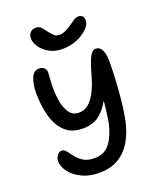

<svg xmlns="http://www.w3.org/2000/svg" viewBox="-172 -1059 965 1170"><g transform="rotate(-20 311.0 -474.0)"><path d="M315 -778Q265 -778 229 -798.5Q193 -819 173.5 -848Q154 -877 154 -904Q154 -927 167.5 -941.5Q181 -956 205 -956Q224 -956 236.5 -943Q249 -930 260 -914Q274 -896 289 -880.5Q304 -865 325 -865Q345 -865 367 -875.5Q389 -886 410 -901Q426 -912 441 -922Q456 -932 471 -932Q489 -932 497.5 -921Q506 -910 506 -892Q506 -869 480.5 -842.5Q455 -816 411.5 -797Q368 -778 315 -778ZM267 8Q203 8 155 -15.5Q107 -39 80.5 -74Q54 -109 54 -144Q54 -164 66 -181Q78 -198 96 -198Q112 -198 125 -181Q138 -164 155 -142Q172 -120 199 -103Q226 -86 270 -86Q335 -86 370 -132Q405 -178 422 -252Q428 -282 433 -319.5Q438 -357 441 -396Q410 -339 368.5 -309.5Q327 -280 265 -280Q192 -280 149.5 -321.5Q107 -363 88.5 -431.5Q70 -500 70 -582Q70 -636 86 -675.5Q102 -715 135 -715Q158 -715 170 -704Q182 -693 182 -676Q182 -658 179.5 -632Q177 -606 177 -576Q177 -525 186 -480Q195 -435 216.5 -407Q238 -379 276 -379Q313 -379 340.5 -403.5Q368 -428 389 -471Q410 -514 424 -566Q434 -602 445.5 -635.5Q457 -669 470.5 -690Q484 -711 502 -711Q529 -711 542.5 -684Q556 -657 556 -610Q556 -580 554.5 -534.5Q553 -489 549 -436Q545 -383 539 -331Q533 -279 524 -237Q511 -173 481 -117Q451 -61 398.5 -26.5Q346 8 267 8Z"/></g></svg>

Font: Shantell Sans Normal
Style: Regular
Weight: 500
Designer: Stephen Nixon, Anya Danilova, Shantell Martin
Foundry: Arrow Type
Version: Version 1.009;[a7da0bfa3]